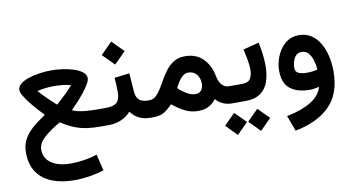

<svg xmlns="http://www.w3.org/2000/svg" viewBox="-85 -787 2466 1339"><g transform="rotate(-10 1148.5 -117.0)"><path d="M218.8 -148.4Q199.2 -168 174.3 -195.6Q149.4 -223.1 126.5 -252.7Q103.5 -282.2 88.6 -307.6Q73.7 -333 73.7 -348.1Q73.7 -373 96.7 -391.6Q119.6 -410.2 156.2 -422.1Q192.9 -434.1 235.1 -439.9Q277.3 -445.8 315.9 -445.8Q354 -445.8 396.2 -439.9Q438.5 -434.1 475.1 -422.1Q511.7 -410.2 534.9 -391.6Q558.1 -373 558.1 -348.1Q558.1 -332.5 543.7 -307.4Q529.3 -282.2 506.3 -253.4Q483.4 -224.6 457.8 -196.5Q432.1 -168.5 410.2 -147Q448.2 -130.9 492.4 -126.2Q536.6 -121.6 586.4 -121.6H618.2V0H588.9Q540.5 0 497.3 -5.4Q454.1 -10.7 409.4 -27.6Q364.7 -44.4 312 -78.6Q244.6 -40 198.2 1Q151.9 42 151.9 87.4Q151.9 149.4 202.9 183.6Q253.9 217.8 339.8 217.8Q387.7 217.8 437 209.7Q486.3 201.7 526.4 188.5L554.2 304.7Q503.9 319.8 450.4 328.4Q397 336.9 343.3 336.9Q256.8 336.9 189 311Q121.1 285.2 82.3 230Q43.5 174.8 43.5 87.4Q43.5 41.5 60.3 5.9Q77.1 -29.8 103.8 -57.4Q130.4 -85 160.9 -107.2Q191.4 -129.4 218.8 -148.4ZM315.9 -334.5Q292.5 -334.5 260.7 -331.5Q229 -328.6 197.3 -320.3Q222.2 -291.5 249.8 -264.6Q277.3 -237.8 296.6 -220.5Q315.9 -203.1 315.9 -203.1Q315.9 -203.1 335.4 -220.5Q355 -237.8 382.8 -264.6Q410.6 -291.5 435.1 -320.3Q403.8 -328.6 371.6 -331.5Q339.4 -334.5 315.9 -334.5Z M742.7 -317.9 849.6 -330.6 858.9 -200.7Q861.3 -160.2 882.1 -140.9Q902.8 -121.6 944.8 -121.6H955.1V0H943.8Q893.1 0 858.9 -18.3Q824.7 -36.6 803.2 -67.4Q774.9 -34.7 733.4 -17.3Q691.9 0 645.5 0H598.6V-121.6H645.5Q702.1 -121.6 724.9 -143.3Q747.6 -165 747.6 -217.3Q747.6 -244.1 746.3 -269Q745.1 -293.9 742.7 -317.9ZM763.2 -570.8 844.7 -489.3 763.2 -408.2 682.1 -489.3Z M957 0H935.5L936 -121.6H954.6Q981.9 -121.6 1002.2 -140.4Q1022.5 -159.2 1040.3 -188.7Q1058.1 -218.3 1076.9 -251.2Q1095.7 -284.2 1119.1 -313.7Q1142.6 -343.3 1174.6 -362.1Q1206.5 -380.9 1251 -380.9Q1331.1 -380.9 1378.9 -332Q1426.8 -283.2 1439.9 -211.9Q1449.2 -163.6 1469.7 -142.6Q1490.2 -121.6 1515.6 -121.6H1528.3V0H1515.1Q1483.9 0 1453.9 -13.7Q1423.8 -27.3 1405.3 -50.8Q1382.3 -20 1352.3 -4.4Q1322.3 11.2 1277.8 11.2Q1227.5 11.2 1184.8 -10.5Q1142.1 -32.2 1098.6 -67.9Q1070.3 -38.1 1041 -19Q1011.7 0 957 0ZM1254.4 -264.6Q1232.9 -264.6 1215.1 -250Q1197.3 -235.4 1183.8 -213.9Q1170.4 -192.4 1160.2 -171.4Q1175.8 -156.2 1190.4 -145.3Q1205.1 -134.3 1218.3 -126.5Q1235.8 -116.7 1251 -112.3Q1266.1 -107.9 1277.8 -107.9Q1308.1 -107.9 1321.5 -126.5Q1335 -145 1335 -173.3Q1335 -211.9 1313.5 -238.3Q1292 -264.6 1254.4 -264.6Z M1613.3 0H1507.8V-121.6H1613.3Q1655.3 -121.6 1670.4 -146.5Q1685.5 -171.4 1685.5 -210Q1685.5 -242.7 1678.2 -281Q1670.9 -319.3 1663.1 -356.4L1774.9 -384.8Q1784.2 -341.8 1789.3 -299.6Q1794.4 -257.3 1794.4 -218.8Q1794.4 -156.2 1777.6 -106.7Q1760.7 -57.1 1721.2 -28.6Q1681.6 0 1613.3 0ZM1685.1 67.9 1762.7 145.5 1685.1 224.1 1607.4 145.5ZM1521 67.9 1599.1 145.5 1521 224.1 1443.8 145.5Z M2254.4 -99.1Q2254.4 61 2167 147.7Q2079.6 234.4 1922.4 264.6L1881.3 153.8Q1985.8 133.8 2053 93Q2120.1 52.2 2135.7 -8.3Q2120.6 -4.4 2103.5 -1.7Q2086.4 1 2072.3 1Q1981.4 1 1931.4 -38.8Q1881.3 -78.6 1881.3 -165.5Q1881.3 -203.6 1892.8 -242.7Q1904.3 -281.7 1926.8 -314.7Q1949.2 -347.7 1982.4 -367.7Q2015.6 -387.7 2059.1 -387.7Q2109.4 -387.7 2146.2 -363.3Q2183.1 -338.9 2207 -297.4Q2231 -255.9 2242.7 -204.6Q2254.4 -153.3 2254.4 -99.1ZM2071.8 -119.6Q2092.8 -119.6 2111.8 -122.3Q2130.9 -125 2146 -129.4Q2143.1 -165.5 2133.1 -197.3Q2123 -229 2105 -249Q2086.9 -269 2058.1 -269Q2031.2 -269 2016.1 -251.7Q2001 -234.4 1994.9 -211.2Q1988.8 -188 1988.8 -169.9Q1988.8 -140.1 2011.2 -129.9Q2033.7 -119.6 2071.8 -119.6Z"/></g></svg>

Font: Vazirmatn FD NL SemiBold
Style: Regular
Weight: 600
Designer: Saber Rastikerdar
Foundry: Saber Rastikerdar
Version: Version 33.003